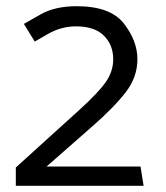

<svg xmlns="http://www.w3.org/2000/svg" viewBox="-20 -599 534 619"><path d="M227 -579Q336 -579 379.5 -523Q423 -467 423 -408Q423 -351 386 -302.5Q349 -254 277 -191L130 -62H433L443 0H31V-59L234 -243Q297 -300 321 -334.5Q345 -369 345 -408Q345 -454 315 -484Q285 -514 225 -514Q178 -514 135.5 -490Q93 -466 92 -465L57 -522Q65 -527 111.5 -553Q158 -579 227 -579Z"/></svg>

Font: Palanquin
Style: Regular
Weight: 400
Designer: Pria Ravichandran
Version: Version 1.0.4